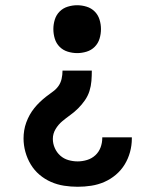

<svg xmlns="http://www.w3.org/2000/svg" viewBox="-20 -562 590 734"><path d="M275 -359Q257 -359 239 -364.5Q221 -370 208 -383Q195 -396 189.5 -414Q184 -432 184 -451Q184 -469 189.5 -487Q195 -505 208 -518Q221 -531 239 -536.5Q257 -542 275 -542Q293 -542 311 -536.5Q329 -531 342 -518Q355 -505 360.5 -487Q366 -469 366 -451Q366 -432 360.5 -414Q355 -396 342 -383Q329 -370 311 -364.5Q293 -359 275 -359ZM277 152Q251 152 225 148Q199 144 175 133.5Q151 123 131 106Q111 89 97.5 66.5Q84 44 77 18.5Q70 -7 70 -33Q70 -48 72.5 -63.5Q75 -79 80.5 -94Q86 -109 93.5 -122.5Q101 -136 111 -148.5Q121 -161 132 -171.5Q143 -182 155.5 -192Q168 -202 181 -211Q194 -220 203 -232.5Q212 -245 215.5 -260.5Q219 -276 219 -292H331Q331 -272 329.5 -252.5Q328 -233 322 -214Q316 -195 304.5 -178.5Q293 -162 279 -148Q265 -134 249 -122.5Q233 -111 218 -98.5Q203 -86 192.5 -68.5Q182 -51 182 -31Q182 -13 189.5 4Q197 21 210.5 33Q224 45 241.5 50Q259 55 277 55Q295 55 313 49.5Q331 44 344.5 31.5Q358 19 364.5 1.5Q371 -16 371 -35V-37H484V-32Q484 -6 477 19.5Q470 45 456.5 67Q443 89 423 106Q403 123 379 133.5Q355 144 329 148Q303 152 277 152Z"/></svg>

Font: Lode Term
Style: Bold
Weight: 700
Monospace: yes
Designer: Belleve Invis
Foundry: Belleve Invis
Version: Version 29.2.0